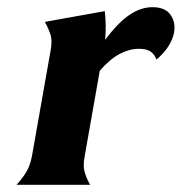

<svg xmlns="http://www.w3.org/2000/svg" viewBox="-20 -515 506 535"><path d="M216 -80Q211 -54 215.5 -37Q220 -20 231 0H26Q44 -20 54 -37Q64 -54 69 -80L121 -374Q126 -401 121 -417.5Q116 -434 105 -454L272 -484Q274 -464 274.5 -445.5Q275 -427 273 -404Q308 -451 340 -473Q372 -495 405 -495Q440 -495 455 -474Q470 -453 465 -424Q457 -384 416 -349Q411 -363 400 -371Q389 -379 367 -379Q341 -379 314 -365Q287 -351 258 -318Z"/></svg>

Font: LT Museum
Style: Bold Italic
Weight: 700
Designer: Daniel Lyons
Foundry: LyonsType
Version: Version 1.011